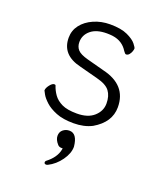

<svg xmlns="http://www.w3.org/2000/svg" viewBox="-134 -570 767 899"><g transform="rotate(20 250.0 -121.0)"><path d="M347 -7Q308 13 255.5 13Q203 13 168.5 -1Q134 -15 114 -33.5Q94 -52 85.5 -67Q77 -82 76 -85Q76 -97 88 -112.5Q100 -128 110 -128Q116 -128 117 -124Q124 -102 138.5 -81.5Q153 -61 180 -48Q207 -35 255 -35Q310 -35 340 -62Q370 -89 370 -126.5Q370 -164 352.5 -187.5Q335 -211 287 -223L196 -247Q98 -270 98 -356Q98 -392 119.5 -420Q141 -448 178.5 -464.5Q216 -481 260 -481Q315 -481 347 -466Q379 -451 392 -434.5Q405 -418 405 -413Q405 -408 402 -399Q399 -390 392.5 -382Q386 -374 377 -374Q372 -374 364 -386Q339 -427 290 -434Q275 -436 260 -436Q208 -436 180 -412.5Q152 -389 152 -354Q152 -331 165.5 -316Q179 -301 216 -291L302 -268Q426 -239 426 -128Q426 -53 347 -7ZM192 230Q192 227 195 223Q240 189 248 147L249 141H243Q231 141 224 133Q206 113 206 93.5Q206 74 219.5 63Q233 52 251 52Q290 52 296 116Q296 149 271 184Q246 219 210 237Q206 239 202 239Q192 239 192 230Z"/></g></svg>

Font: Moon Stars Kai T HW Light
Style: Regular
Weight: 300
Designer: GuiWonder
Version: Version 1.101